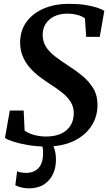

<svg xmlns="http://www.w3.org/2000/svg" viewBox="-20 -772 582 1026"><path d="M225.5 11Q176 11 130.2 3.2Q84.5 -4.5 51.2 -15.2Q18 -26 6.5 -35L32.5 -181.5H106.5L111.5 -74.5Q129.5 -60.5 160.5 -51.5Q191.5 -42.5 225.5 -42.5Q258.5 -42.5 285.5 -50.2Q312.5 -58 332 -73.5Q351.5 -89 362.5 -111.8Q373.5 -134.5 374 -163.5Q375 -197.5 359.5 -224.2Q344 -251 315.2 -274.5Q286.5 -298 247 -323Q216.5 -342.5 188 -364.5Q159.5 -386.5 137 -413Q114.5 -439.5 101.2 -471.8Q88 -504 87.5 -543Q87.5 -609 122 -655.8Q156.5 -702.5 215.5 -727Q274.5 -751.5 346.5 -751.5Q396.5 -751.5 434.2 -745.8Q472 -740 497.8 -731.5Q523.5 -723 537.5 -714L513 -575H440.5L434 -673.5Q419 -685.5 394.2 -692.2Q369.5 -699 337 -699Q301.5 -699 272.5 -685.8Q243.5 -672.5 226 -647.5Q208.5 -622.5 208 -587Q208 -550.5 225.2 -522.8Q242.5 -495 273.8 -471Q305 -447 346.5 -420Q386 -395 421.2 -365.8Q456.5 -336.5 478.8 -299.2Q501 -262 501 -212.5Q501.5 -149.5 468.5 -98.8Q435.5 -48 374 -18.5Q312.5 11 225.5 11ZM228 -15 254.5 -13Q264 1 271.5 26.2Q279 51.5 279 81.5Q279 126 262 160.5Q245 195 213 214.8Q181 234.5 135 234.5Q115.5 234.5 94.8 229.8Q74 225 62 217.5L71.5 143Q77.5 146.5 90.8 149.2Q104 152 118 152Q160.5 152 184.8 127Q209 102 210 53Q211 28.5 207 13.2Q203 -2 199.5 -13Z"/></svg>

Font: Merriweather 28pt SemiBold
Style: Italic
Weight: 600
Italic angle: -7.8°
Version: Version 2.101